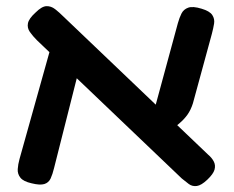

<svg xmlns="http://www.w3.org/2000/svg" viewBox="-20 -603 779 639"><path d="M670 -5Q650 14 635 16Q620 18 608.5 9.5Q597 1 585 -9L103 -469Q89 -483 79.5 -496.5Q70 -510 73 -525.5Q76 -541 98 -561Q119 -582 134.5 -582.5Q150 -583 163.5 -572.5Q177 -562 191 -548L673 -88Q685 -78 691.5 -65.5Q698 -53 694 -38.5Q690 -24 670 -5ZM85 7Q58 1 48 -11.5Q38 -24 39 -40Q40 -56 45 -74L150 -449L250 -400L160 -44Q155 -23 148.5 -9Q142 5 127.5 9.5Q113 14 85 7ZM535 -159 487 -213 572 -526Q577 -544 584 -558Q591 -572 606.5 -577.5Q622 -583 651 -574Q678 -566 686.5 -553Q695 -540 692.5 -524.5Q690 -509 685 -490L622 -259Q615 -237 604 -221.5Q593 -206 576.5 -192Q560 -178 535 -159Z"/></svg>

Font: Fredoka SemiExpanded Medium
Style: Regular
Weight: 500
Width: 6
Designer: Ben Nathan
Foundry: Milena B. Brandão, Ben Nathan
Version: Version 2.001